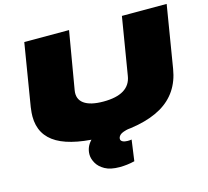

<svg xmlns="http://www.w3.org/2000/svg" viewBox="-125 -847 1317 1214"><g transform="rotate(-15 533.0 -240.0)"><path d="M483 10Q269 10 165.5 -49.5Q62 -109 62 -232Q62 -243 63 -256.5Q64 -270 67 -292L134 -700H427L363 -324Q353 -267 394 -237Q435 -207 521 -207Q693 -207 711 -324L773 -700H1066L999 -292Q974 -138 847 -64Q720 10 483 10ZM472 -38 633 0Q587 9 573 21.5Q559 34 559 48Q559 60 571.5 66.5Q584 73 604 73Q612 73 618 72.5Q624 72 630 71L611 208Q587 214 561.5 217Q536 220 513 220Q453 220 417 200Q381 180 364.5 150.5Q348 121 348 94Q348 45 382.5 8.5Q417 -28 472 -38Z"/></g></svg>

Font: Georama ExtraExtended Black
Style: Italic
Weight: 900
Width: 8
Italic angle: -9°
Designer: Jean-Baptiste Levee
Foundry: Production Type
Version: Version 1.000